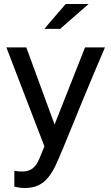

<svg xmlns="http://www.w3.org/2000/svg" viewBox="-20 -734 559 964"><path d="M177 64Q184 48 190 32.5Q196 17 203 1Q155 -124 107.5 -247.5Q60 -371 12 -496H112Q147 -399 183 -302.5Q219 -206 254 -109L407 -496H507Q453 -370 401 -244.5Q349 -119 298 7Q279 53 262 90.5Q245 128 224 154.5Q203 181 174.5 195.5Q146 210 103 210Q90 210 77 208Q64 206 52 203V123Q66 126 74.5 126.5Q83 127 94 127Q123 127 143 112Q163 97 177 64ZM310 -714H425Q389 -682 353.5 -651.5Q318 -621 282 -589H203Q229 -621 256 -651.5Q283 -682 310 -714Z"/></svg>

Font: Rosa Sans
Style: Regular
Weight: 400
Designer: Pentagram / MCKL
Foundry: Pentagram / MCKL
Version: Version 1.005;September 16, 2019;FontCreator 11.5.0.2425 64-